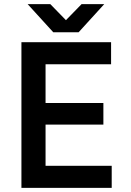

<svg xmlns="http://www.w3.org/2000/svg" viewBox="-20 -903 630 923"><path d="M83 0V-700H514V-594H199V-408H477V-304H199V-106H517V0ZM236 -748 113 -883H222L297 -806L372 -883H481L358 -748Z"/></svg>

Font: Figtree SemiBold
Style: Regular
Weight: 600
Designer: Erik Kennedy
Foundry: Erik Kennedy
Version: Version 2.001; ttfautohint (v1.8.4.7-5d5b);gftools[0.9.27]